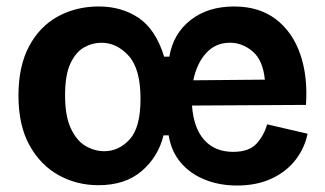

<svg xmlns="http://www.w3.org/2000/svg" viewBox="-20 -559 1005 593"><path d="M284 13Q217 13 161 -18Q105 -49 71 -110.5Q37 -172 37 -264Q37 -354 69.5 -415.5Q102 -477 158.5 -508Q215 -539 285 -539Q356 -539 408.5 -503.5Q461 -468 487 -384H503Q515 -455 568.5 -497Q622 -539 703 -539Q780 -539 831.5 -500Q883 -461 907 -392.5Q931 -324 925 -235L573 -233Q578 -163 611 -126.5Q644 -90 700 -90Q750 -90 773 -116Q796 -142 805 -175L930 -146Q921 -102 893 -65.5Q865 -29 819 -7.5Q773 14 712 14Q658 14 613 -4Q568 -22 538.5 -56.5Q509 -91 501 -141H485Q469 -75 418 -31Q367 13 284 13ZM690 -427Q646 -427 617 -395.5Q588 -364 577 -311L798 -313Q792 -373 760.5 -400Q729 -427 690 -427ZM302 -92Q347 -92 380.5 -128.5Q414 -165 414 -254Q414 -346 377.5 -386.5Q341 -427 293 -427Q265 -427 239.5 -412.5Q214 -398 197.5 -363Q181 -328 181 -265Q181 -200 199 -162Q217 -124 244.5 -108Q272 -92 302 -92Z"/></svg>

Font: Bricolage Grotesque 10pt Bricolage Grotesque 10pt Regular
Style: Bold
Weight: 700
Designer: Mathieu Triay
Foundry: Atelier Triay
Version: Version 1.000; ttfautohint (v1.8.4.7-5d5b);gftools[0.9.32]